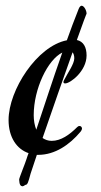

<svg xmlns="http://www.w3.org/2000/svg" viewBox="-20 -634 353 672"><path d="M261 -172C264 -175 267 -181 267 -184C267 -189 263 -193 259 -193C255 -193 253 -192 250 -189C223 -162 193 -141 161 -141C148 -141 138 -145 129 -151C164 -252 203 -365 234 -451C237 -447 240 -440 240 -430C240 -410 217 -379 205 -355C203 -351 202 -349 202 -347C202 -344 204 -342 208 -342C226 -342 283 -385 283 -440C283 -469 272 -489 249 -494C269 -551 283 -587 283 -586C283 -597 275 -613 266 -614C262 -614 258 -610 255 -602C240 -565 227 -529 214 -493C110 -473 10 -319 10 -214C10 -153 39 -112 80 -98C77 -91 75 -84 73 -78C69 -64 46 -9 47 -5C48 13 52 17 58 18C61 18 65 16 69 13C76 13 79 5 87 -26C94 -46 101 -68 109 -92H114C173 -92 224 -128 261 -172ZM107 -180C101 -195 98 -213 98 -231C98 -323 147 -425 198 -450C163 -351 133 -257 107 -180Z"/></svg>

Font: Mervale Script
Style: Regular
Weight: 400
Designer: Astigmatic (AOETI)
Foundry: Astigmatic (AOETI)
Version: Version 1.000